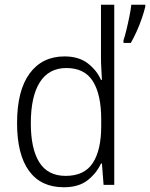

<svg xmlns="http://www.w3.org/2000/svg" viewBox="-20 -780 633 810"><path d="M249 10Q153 10 102.5 -59Q52 -128 52 -261Q52 -398 105 -470Q158 -542 252 -542Q312 -542 350 -513Q388 -484 406 -443H410Q409 -466 407.5 -490.5Q406 -515 406 -535V-760H462V0H417L410 -90H406Q387 -49 349.5 -19.5Q312 10 249 10ZM257 -38Q336 -38 371.5 -92.5Q407 -147 407 -248V-276Q407 -381 372 -437Q337 -493 260 -493Q186 -493 148 -433Q110 -373 110 -260Q110 -152 146 -95Q182 -38 257 -38ZM593 -752Q588 -731 578.5 -703Q569 -675 556.5 -647.5Q544 -620 532 -599H501V-610Q506 -624 513 -652.5Q520 -681 526 -711Q532 -741 534 -760H593Z"/></svg>

Font: Noto Sans Kannada SemiCondensed Light
Style: Regular
Weight: 300
Width: 4
Designer: Jelle Bosma - Monotype Design Team
Foundry: Monotype Imaging Inc.
Version: Version 2.005; ttfautohint (v1.8.4.7-5d5b)